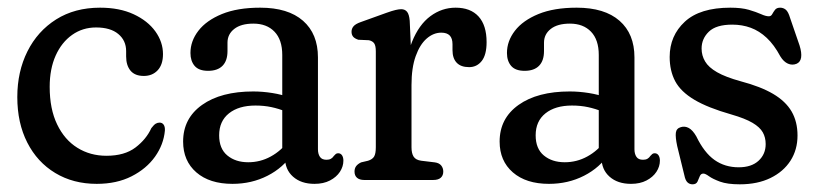

<svg xmlns="http://www.w3.org/2000/svg" viewBox="-20 -464 2105 495"><path d="M400.2 -324.5Q400.2 -297.5 386.5 -282.8Q372.8 -268.2 350.8 -268.2Q327.8 -268.2 316.5 -281.8Q305.2 -295.5 305.2 -318.5V-332.1Q305.2 -359.5 285 -376.3Q264.9 -393.2 227.6 -393.2Q193 -393.2 166 -374.1Q138.9 -355 123.5 -320.7Q108.1 -286.3 108.1 -240.1Q108.1 -183.1 127.3 -143.3Q146.4 -103.5 179.5 -83Q212.5 -62.4 254.5 -62.4Q301.1 -62.4 329.2 -83.7Q357.2 -105 370.2 -133.7Q376.7 -142.2 381.4 -145.1Q386.1 -147.9 391.4 -147.9Q398.1 -147.9 401.9 -142.6Q405.7 -137.2 405.1 -127.2Q401.8 -91.3 379.7 -60.1Q357.5 -28.9 319.3 -9.5Q281 10 229.5 10Q168.7 10 122.4 -18Q76 -46 50.3 -96.5Q24.6 -146.9 24.6 -213.8Q24.6 -279.3 50.7 -331.5Q76.8 -383.7 124.8 -414Q172.8 -444.2 237.9 -444.2Q288.1 -444.2 324.5 -427.3Q360.9 -410.4 380.6 -383Q400.2 -355.6 400.2 -324.5Z M714.7 -57.8V-70.6L707.7 -74V-322.3Q707.7 -361.5 687.7 -382.3Q667.7 -403.1 633.3 -403.1Q601.3 -403.1 583.9 -389.4Q566.5 -375.8 566.5 -354V-332.3Q566.5 -307.4 553.7 -294.4Q540.9 -281.4 516.5 -281.4Q492.7 -281.4 481.8 -294.1Q471 -306.8 471 -327.4Q471 -358.1 491.5 -384.7Q512 -411.3 552.1 -427.8Q592.2 -444.2 650.8 -444.2Q722.7 -444.2 761.2 -410.5Q799.7 -376.8 799.7 -316V-79.1Q799.7 -67.2 804.8 -59.7Q809.8 -52.1 821.8 -52.1Q828.7 -52.1 833.2 -54.7Q837.6 -57.2 840.9 -62.2Q843.1 -64.9 845.6 -66.9Q848.1 -68.9 851.8 -68.9Q858.2 -68.9 861.8 -63.6Q865.3 -58.2 865.3 -49.9Q865.3 -34.8 856.4 -21.1Q847.4 -7.4 830.7 1.3Q814 10 790.8 10Q756.3 10 735.5 -8.5Q714.7 -26.9 714.7 -57.8ZM452.1 -99Q452.1 -158.8 500.9 -193.5Q549.7 -228.2 632.9 -228.2Q656.9 -228.2 682 -224.2Q707 -220.2 725.2 -213.1L716.9 -176.4Q699 -183.7 679.9 -187.8Q660.8 -191.9 638.6 -191.9Q595.5 -191.9 570.3 -171.8Q545 -151.6 545 -115.2Q545 -80.6 566.1 -63.2Q587.2 -45.7 619.9 -45.7Q651.2 -45.7 678.2 -60.6Q705.2 -75.4 724 -101.1L734.7 -68.6Q710.8 -31.8 669.7 -10.9Q628.7 10 579.3 10Q520.3 10 486.2 -19.6Q452.1 -49.2 452.1 -99Z M1024.4 -244.2Q1024.4 -311.7 1042.2 -356.1Q1060 -400.4 1089.6 -422.3Q1119.2 -444.2 1154.6 -444.2Q1193.1 -444.2 1213.8 -421.5Q1234.5 -398.7 1234.5 -355.4Q1234.5 -322.8 1222 -306.8Q1209.4 -290.9 1189.5 -290.9Q1168.2 -290.9 1157.4 -302.3Q1146.6 -313.7 1146.6 -334.7V-349.8Q1146.6 -365 1139.5 -372.4Q1132.3 -379.8 1117.7 -379.8Q1097.4 -379.8 1079.9 -364.5Q1062.4 -349.2 1051.7 -319.2Q1040.9 -289.2 1040.9 -244.7ZM1036.3 -410.5 1040.9 -307.2V-84.4Q1040.9 -68.7 1046.4 -60.1Q1051.9 -51.5 1066.1 -49.6L1101 -45.4Q1112.2 -43.9 1117.5 -37.3Q1122.8 -30.7 1122.8 -21.6Q1122.8 -11.7 1116.5 -5.9Q1110.1 0 1097.2 0H919Q906.9 0 900.4 -5.7Q894 -11.3 894 -21.6Q894 -30.1 898.3 -35.8Q902.6 -41.4 911 -45.4L928.9 -49.6Q940.1 -53.1 944.5 -60.4Q948.9 -67.7 948.9 -84.4V-331.3Q948.9 -346 944.8 -352Q940.8 -358.1 931.1 -360.3L903.8 -361.5Q894.2 -364.7 890.2 -369.7Q886.3 -374.7 886.3 -382.1Q886.3 -390.3 891.6 -396.4Q896.9 -402.5 910.1 -407.1L976.2 -430.9Q990.7 -436.1 999.6 -438.2Q1008.4 -440.3 1014.4 -440.3Q1023.9 -440.3 1029.4 -433.7Q1034.9 -427 1036.3 -410.5Z M1530.7 -57.8V-70.6L1523.7 -74V-322.3Q1523.7 -361.5 1503.7 -382.3Q1483.7 -403.1 1449.3 -403.1Q1417.3 -403.1 1399.9 -389.4Q1382.5 -375.8 1382.5 -354V-332.3Q1382.5 -307.4 1369.7 -294.4Q1356.9 -281.4 1332.5 -281.4Q1308.7 -281.4 1297.8 -294.1Q1287 -306.8 1287 -327.4Q1287 -358.1 1307.5 -384.7Q1328 -411.3 1368.1 -427.8Q1408.2 -444.2 1466.8 -444.2Q1538.7 -444.2 1577.2 -410.5Q1615.7 -376.8 1615.7 -316V-79.1Q1615.7 -67.2 1620.8 -59.7Q1625.8 -52.1 1637.8 -52.1Q1644.7 -52.1 1649.2 -54.7Q1653.6 -57.2 1656.9 -62.2Q1659.1 -64.9 1661.6 -66.9Q1664.1 -68.9 1667.8 -68.9Q1674.2 -68.9 1677.8 -63.6Q1681.3 -58.2 1681.3 -49.9Q1681.3 -34.8 1672.4 -21.1Q1663.4 -7.4 1646.7 1.3Q1630 10 1606.8 10Q1572.3 10 1551.5 -8.5Q1530.7 -26.9 1530.7 -57.8ZM1268.1 -99Q1268.1 -158.8 1316.9 -193.5Q1365.7 -228.2 1448.9 -228.2Q1472.9 -228.2 1498 -224.2Q1523 -220.2 1541.2 -213.1L1532.9 -176.4Q1515 -183.7 1495.9 -187.8Q1476.8 -191.9 1454.6 -191.9Q1411.5 -191.9 1386.3 -171.8Q1361 -151.6 1361 -115.2Q1361 -80.6 1382.1 -63.2Q1403.2 -45.7 1435.9 -45.7Q1467.2 -45.7 1494.2 -60.6Q1521.2 -75.4 1540 -101.1L1550.7 -68.6Q1526.8 -31.8 1485.7 -10.9Q1444.7 10 1395.3 10Q1336.3 10 1302.2 -19.6Q1268.1 -49.2 1268.1 -99Z M1884.4 -32.7Q1917.4 -32.7 1935.7 -49.6Q1954 -66.5 1954 -92.5Q1954 -109.7 1946.5 -122.9Q1939.1 -136.1 1920 -147.4Q1900.8 -158.7 1865.8 -168.8Q1804.7 -186.2 1770 -206.9Q1735.2 -227.6 1720.8 -254.5Q1706.5 -281.4 1706.5 -317.2Q1706.5 -371.9 1745.6 -408.1Q1784.7 -444.2 1862.9 -444.2Q1891.7 -444.2 1910.7 -438.7Q1929.6 -433.1 1941.9 -427.6Q1954.1 -422 1962.1 -422Q1968 -422 1970.9 -427.6Q1973.8 -433.1 1978.1 -438.7Q1982.3 -444.2 1991.4 -444.2Q1999.6 -444.2 2006 -438.9Q2012.3 -433.6 2017 -417.6L2041.4 -346.7Q2047.2 -328 2045.4 -315.9Q2043.5 -303.7 2033.5 -299.5Q2022.5 -295.1 2011.4 -299.9Q2000.3 -304.8 1991.9 -318.5Q1975.8 -348.6 1956.7 -366.4Q1937.6 -384.3 1915.5 -392.4Q1893.4 -400.5 1867.9 -400.5Q1826.2 -400.5 1807.5 -382.3Q1788.8 -364.2 1788.8 -338.8Q1788.8 -320.9 1797.8 -305.7Q1806.7 -290.4 1828.7 -277.8Q1850.6 -265.2 1889.5 -254.5Q1941 -240.9 1973.3 -221.9Q2005.6 -202.8 2020.9 -176.5Q2036.1 -150.2 2036.1 -114.6Q2036.1 -78 2018 -49.7Q1999.8 -21.4 1966.4 -5.1Q1933 11.2 1887.3 11.2Q1855.1 11.2 1836.3 4.3Q1817.4 -2.7 1807.9 -9.6Q1798.4 -16.5 1793.4 -16.5Q1786.7 -16.5 1784.1 -9.6Q1781.5 -2.7 1778.2 4.3Q1774.8 11.2 1765.5 11.2Q1757.7 11.2 1752.3 6Q1747 0.9 1744.5 -11.5L1725.9 -87.4Q1721 -110.4 1722.4 -121.7Q1723.8 -133 1735.2 -136.2Q1745.6 -139.5 1755.8 -134Q1765.9 -128.5 1775.1 -112.5Q1795.4 -70.5 1822.1 -51.6Q1848.8 -32.7 1884.4 -32.7Z"/></svg>

Font: Fraunces 144pt S100 Black
Style: Regular
Weight: 900
Version: Version 1.000